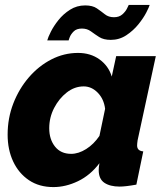

<svg xmlns="http://www.w3.org/2000/svg" viewBox="-20 -750 674 780"><path d="M197 10Q139 10 97.5 -18Q56 -46 33.5 -94Q11 -142 11 -203Q11 -270 34 -329.5Q57 -389 97 -435.5Q137 -482 188.5 -508.5Q240 -535 297 -535Q348 -535 384.5 -508.5Q421 -482 434 -439L452 -522H613L539 -180Q537 -166 537 -159Q537 -137 562 -135L534 0Q490 8 466 8Q427 8 404 -7.5Q381 -23 381 -59Q381 -71 384 -87Q347 -38 297 -14Q247 10 197 10ZM269 -125Q299 -125 330 -144.5Q361 -164 384 -198L407 -308Q402 -348 377 -373.5Q352 -399 320 -399Q283 -399 251.5 -374.5Q220 -350 200 -311.5Q180 -273 180 -229Q180 -184 203.5 -154.5Q227 -125 269 -125ZM430 -588Q401 -588 383 -599.5Q365 -611 349.5 -622.5Q334 -634 313 -634Q291 -634 279.5 -622.5Q268 -611 263.5 -599.5Q259 -588 259 -586H172Q175 -598 186.5 -621Q198 -644 217.5 -668.5Q237 -693 264.5 -710.5Q292 -728 326 -728Q356 -728 373.5 -716Q391 -704 406 -692Q421 -680 443 -680Q464 -680 477 -691.5Q490 -703 496 -715.5Q502 -728 503 -730H588Q586 -722 574.5 -699.5Q563 -677 542.5 -651.5Q522 -626 493.5 -607Q465 -588 430 -588Z"/></svg>

Font: Raleway ExtraBold
Style: Italic
Weight: 800
Italic angle: -12°
Designer: Matt McInerney, Pablo Impallari, Rodrigo Fuenzalida
Foundry: Matt McInerney, Pablo Impallari, Rodrigo Fuenzalida
Version: Version 4.026